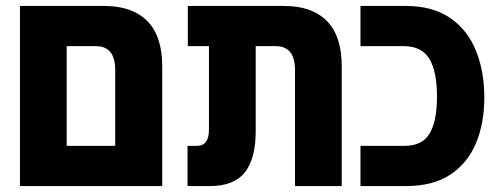

<svg xmlns="http://www.w3.org/2000/svg" viewBox="-20 -625 1681 645"><path d="M47 0V-605H331Q424 -605 474.5 -554.5Q525 -504 525 -402V0ZM204 -135H367V-390Q367 -470 302 -470H204Z M610 0V-135H642Q682 -135 682 -190V-470H611V-605H935Q1028 -605 1078 -554.5Q1128 -504 1128 -402V0H971V-390Q971 -470 906 -470H839V-185Q839 -92 802.5 -46Q766 0 686 0Z M1191 0V-135H1339Q1399 -135 1423.5 -177Q1448 -219 1448 -300Q1448 -386 1422 -428Q1396 -470 1337 -470H1191V-605H1343Q1434 -605 1492.5 -564.5Q1551 -524 1579 -454.5Q1607 -385 1607 -297Q1607 -211 1579 -144Q1551 -77 1493 -38.5Q1435 0 1345 0Z"/></svg>

Font: Noto Sans Hebrew Condensed ExtraBold
Style: Regular
Weight: 800
Width: 3
Designer: Monotype Design Team
Foundry: Monotype Imaging Inc.
Version: Version 2.004; ttfautohint (v1.8.4.7-5d5b)